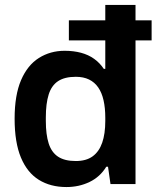

<svg xmlns="http://www.w3.org/2000/svg" viewBox="-20 -743 632 775"><path d="M248 12Q184 12 137 -17Q90 -46 64.5 -107Q39 -168 39 -264Q39 -359 65 -419.5Q91 -480 137 -509Q183 -538 241 -538Q277 -538 307 -530Q337 -522 360 -505.5Q383 -489 399 -465H405V-723H527V0H426L416 -70H409Q384 -29 341.5 -8.5Q299 12 248 12ZM286 -93Q328 -93 354 -112Q380 -131 392.5 -167Q405 -203 405 -255V-268Q405 -307 398 -338Q391 -369 376.5 -390Q362 -411 339.5 -422Q317 -433 286 -433Q241 -433 214.5 -415.5Q188 -398 176.5 -361.5Q165 -325 165 -269V-255Q165 -200 176.5 -164Q188 -128 214.5 -110.5Q241 -93 286 -93ZM258 -580V-661H592V-580Z"/></svg>

Font: Archivo SemiBold SemiBold
Style: Regular
Weight: 600
Version: Version 2.001